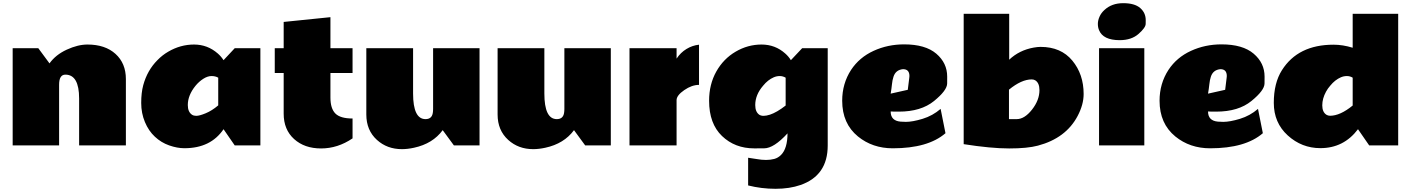

<svg xmlns="http://www.w3.org/2000/svg" viewBox="-20 -908 8811 1199"><path d="M388.2 -441.9Q349.1 -441.9 349.1 -378.9V0H59.1V-606.9H219.2L289.1 -512.2Q328.1 -566.4 397.2 -598.1Q466.3 -629.9 526.4 -629.9Q636.7 -629.9 701.4 -571.3Q766.1 -512.7 766.1 -414.1V0H474.1V-293Q474.1 -441.9 388.2 -441.9Z M947.3 -54.2Q908.2 -90.3 885 -145.8Q861.8 -201.2 861.8 -265.1Q861.8 -329.1 874.5 -376Q899.9 -469.2 963.4 -532.7Q993.7 -564 1030.8 -585.4Q1106.9 -629.9 1191.7 -629.9Q1276.4 -629.9 1340.3 -573.7Q1360.8 -555.7 1376 -532.2L1445.8 -606.9H1606V0H1445.8L1376 -101.1Q1295.9 17.1 1133.3 17.6Q1132.3 17.6 1130.9 17.6Q1086.9 17.6 1036.6 0Q986.3 -17.6 947.3 -54.2ZM1342.8 -422.9Q1325.2 -433.1 1300.8 -433.1Q1276.4 -433.1 1249.3 -415.8Q1222.2 -398.4 1200.7 -372.1Q1152.8 -313 1152.8 -252Q1152.8 -209 1179.2 -191.4Q1189.9 -184.6 1205.6 -184.6Q1225.6 -184.6 1264.6 -200.7Q1303.7 -216.8 1342.8 -250Z M2181.6 -43.9Q2088.9 19 1985.1 19Q1881.3 19 1816.4 -39.8Q1751.5 -98.6 1751.5 -198.2V-452.1H1695.8V-606.9H1751.5V-771L2043.5 -800.8V-606.9H2181.6V-452.1H2043.5V-298.8Q2043.5 -230 2074.5 -199Q2105.5 -168 2181.6 -168Z M2559.6 -324.2Q2559.6 -164.1 2637.2 -164.1Q2676.3 -164.1 2682.6 -202.1Q2684.6 -213.9 2684.6 -228V-606.9H2974.6V0H2814.5L2744.6 -95.2Q2682.6 -10.7 2565.4 14.6Q2525.4 23.4 2489.7 23.4Q2397.5 23.4 2334 -34.2Q2267.6 -94.2 2267.6 -192.9V-606.9H2559.6Z M3379.4 -324.2Q3379.4 -164.1 3457 -164.1Q3496.1 -164.1 3502.4 -202.1Q3504.4 -213.9 3504.4 -228V-606.9H3794.4V0H3634.3L3564.5 -95.2Q3502.4 -10.7 3385.3 14.6Q3345.2 23.4 3309.6 23.4Q3217.3 23.4 3153.8 -34.2Q3087.4 -94.2 3087.4 -192.9V-606.9H3379.4Z M4345.2 -377.9Q4300.3 -377.9 4252.9 -345.2Q4205.6 -312.5 4205.1 -283.2V0H3911.1V-606.9H4205.1V-542Q4230 -579.6 4266.8 -602.1Q4303.7 -624.5 4345.2 -628.9Z M4651.9 250V77.1Q4676.8 80.1 4706.3 85.4Q4735.8 90.8 4763.7 90.8Q4791.5 90.8 4815.2 84.5Q4838.9 78.1 4857.4 59.6Q4897.5 19.5 4897.9 -75.2Q4812.5 18.1 4751.7 18.3Q4690.9 18.6 4690.4 18.6Q4569.3 18.6 4488.8 -58.6Q4408.2 -135.7 4408.2 -278.8Q4408.2 -381.3 4453.1 -461.2Q4498 -541 4574 -585.4Q4649.9 -629.9 4735.6 -629.9Q4821.3 -629.9 4883.8 -573.7Q4904.3 -555.7 4918.9 -532.2L4989.3 -606.9H5148.9V0Q5148.9 0.5 5148.9 1Q5148.9 188 4979.5 247.1Q4911.1 271 4823 271Q4734.9 271 4651.9 250ZM4886.2 -422.9Q4868.7 -433.1 4849.4 -433.1Q4830.1 -433.1 4812 -425.3Q4774.9 -409.2 4745.6 -373Q4696.3 -315.9 4696.3 -252Q4696.3 -209 4721.7 -191.4Q4732.4 -184.6 4748.5 -184.6Q4765.1 -184.6 4788.1 -191.9Q4831.1 -206.1 4886.2 -249Z M5593.3 -210.9Q5593.3 -210.9 5566.4 -210.9Q5553.7 -210.9 5542 -211.9Q5542 -153.8 5604 -148.4Q5621.1 -147 5637.2 -147Q5678.7 -147 5741.5 -166Q5804.2 -185.1 5854 -228L5884.3 -76.2Q5775.4 18.1 5555.2 18.1Q5428.7 18.1 5337.9 -55.7Q5239.3 -136.2 5239.3 -278.8Q5239.3 -386.2 5294.9 -471.7Q5346.7 -549.8 5435.1 -590.3Q5523.4 -630.9 5626 -630.9Q5758.8 -630.9 5826.9 -572.8Q5895 -514.6 5895 -429.7Q5895 -429.7 5894.8 -386.7Q5894.5 -343.8 5813 -277.3Q5731.4 -210.9 5593.3 -210.9ZM5659.2 -433.1Q5659.2 -476.1 5619.1 -476.1Q5573.2 -471.7 5559.6 -428.7Q5552.7 -408.2 5550 -381.1Q5547.4 -354 5542 -323.2L5648.9 -347.2L5658.2 -421.9Z M6461.4 1.5Q6396 19 6282.2 19Q6168.5 19 5998 -7.8V-821.8H6282.2V-535.2Q6345.2 -594.7 6435.1 -610.8Q6459.5 -615.2 6478 -615.2Q6605.5 -615.2 6676.3 -529.8Q6747.1 -444.3 6747.1 -320.8Q6747.1 -254.9 6709.5 -183.6Q6636.2 -44.9 6461.4 1.5ZM6422.9 -412.1Q6358.9 -412.1 6280.8 -348.1V-164.1H6329.1Q6377.9 -164.1 6424.6 -223.4Q6471.2 -282.7 6471.2 -345.2Q6471.2 -389.6 6445.3 -406.2Q6436 -412.1 6422.9 -412.1Z M6994.1 -888.2Q7065.4 -888.2 7100.1 -858.2Q7134.8 -828.1 7134.8 -782.2Q7134.8 -782.2 7134.5 -758.8Q7134.3 -735.4 7090.1 -696.3Q7045.9 -657.2 6972.2 -657.2Q6868.7 -657.2 6843.3 -719.7Q6835.9 -737.3 6835.9 -758.8Q6835.9 -780.3 6846.2 -803.7Q6856.4 -827.1 6877 -845.7Q6922.4 -888.2 6994.1 -888.2ZM7126 0H6843.3V-606.9H7126Z M7575.2 -210.9Q7575.2 -210.9 7548.3 -210.9Q7535.6 -210.9 7523.9 -211.9Q7523.9 -153.8 7585.9 -148.4Q7603 -147 7619.1 -147Q7660.6 -147 7723.4 -166Q7786.1 -185.1 7835.9 -228L7866.2 -76.2Q7757.3 18.1 7537.1 18.1Q7410.6 18.1 7319.8 -55.7Q7221.2 -136.2 7221.2 -278.8Q7221.2 -386.2 7276.9 -471.7Q7328.6 -549.8 7417 -590.3Q7505.4 -630.9 7607.9 -630.9Q7740.7 -630.9 7808.8 -572.8Q7877 -514.6 7877 -429.7Q7877 -429.7 7876.7 -386.7Q7876.5 -343.8 7794.9 -277.3Q7713.4 -210.9 7575.2 -210.9ZM7641.1 -433.1Q7641.1 -476.1 7601.1 -476.1Q7555.2 -471.7 7541.5 -428.7Q7534.7 -408.2 7532 -381.1Q7529.3 -354 7523.9 -323.2L7630.9 -347.2L7640.1 -421.9Z M8307.6 -628.9Q8365.7 -628.9 8427.2 -609.9V-821.8H8711.4V0H8530.3L8460.4 -101.1Q8371.1 17.1 8225.6 17.1Q8108.9 17.1 8021.7 -62.3Q7934.6 -141.6 7934.6 -265.6Q7934.6 -389.6 7985.4 -469.7Q8085.9 -628.9 8307.6 -628.9ZM8427.2 -422.9Q8410.6 -433.1 8391.1 -433.1Q8371.6 -433.1 8353.5 -425.3Q8316.4 -409.2 8287.1 -373Q8271.5 -355.5 8260.7 -335.4Q8237.3 -292.5 8237.3 -250.2Q8237.3 -208 8263.2 -191.4Q8272.5 -185.5 8285.6 -185.1Q8349.1 -185.1 8427.2 -249Z"/></svg>

Font: Fz Rammetto One
Style: Regular
Weight: 400
Designer: Vernon Adams
Foundry: Vernon Adams
Version: Vit hóa bi c Thuy @ FontZin.Com